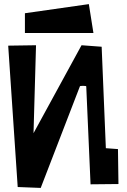

<svg xmlns="http://www.w3.org/2000/svg" viewBox="-20 -921 620 937"><path d="M101.6 -856.4 413.6 -900.9 436 -759.8H101.6ZM370.1 -500 178.7 -3.9 66.4 -8.3 20 -698.2 155.8 -700.2 143.6 -271 377.9 -700.2 476.1 -692.9 496.6 -197.8 555.7 -193.4 558.1 -22.9 421.9 -21.5 400.9 -499.5Q400.4 -502 385.7 -502Q371.1 -502 370.1 -500Z"/></svg>

Font: Some Time Later
Style: Regular
Weight: 400
Version: Version 003.300